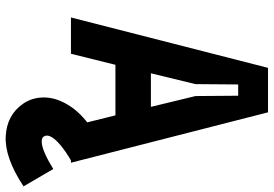

<svg xmlns="http://www.w3.org/2000/svg" viewBox="-165 -575 972 682"><g transform="rotate(90 321.0 -234.0)"><path d="M558 0H429L389.8 -158H210.2L171 0H42L221 -700H379ZM359.6 -284 321.2 -442.4 320 -594H280L278.8 -442.4L240.4 -284ZM348.6 170.2Q324.6 135.6 326.3 90.8Q328 46 359.1 0.1Q390.2 -45.8 450.6 -82.4L549.6 0Q517.8 18.6 496 36.8Q474.2 55 465.9 70.4Q457.6 85.8 465.2 96.8Q470.2 104.4 485.1 103.8Q500 103.2 523.7 93.1Q547.4 83 580.4 62.8L642 168.4Q540 235.6 464.3 231.7Q388.6 227.8 348.6 170.2Z"/></g></svg>

Font: Fliege Mono Thin
Style: Regular
Weight: 100
Version: Version 0.020;Glyphs 3.3 (3306)